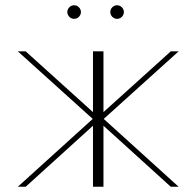

<svg xmlns="http://www.w3.org/2000/svg" viewBox="-20 -713 750 733"><path d="M78 0 335 -233V0H375V-233L632 0H662L376 -259L662 -517H632L375 -285V-517H335V-285L78 -517H48L334 -259L48 0ZM427 -641C441 -641 453 -653 453 -667C453 -681 441 -693 427 -693C413 -693 401 -681 401 -667C401 -653 413 -641 427 -641ZM263 -641C277 -641 289 -653 289 -667C289 -681 277 -693 263 -693C249 -693 237 -681 237 -667C237 -653 249 -641 263 -641Z"/></svg>

Font: Chess Sans Thin
Style: Regular
Weight: 100
Designer: Wolf Bōese
Foundry: Wolf Bōese
Version: Version 7.223;Glyphs 3.3 (3306)